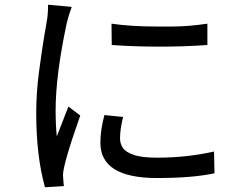

<svg xmlns="http://www.w3.org/2000/svg" viewBox="-20 -770 1040 811"><path d="M170 21Q133 -111 133 -293Q133 -379 145 -468.5Q157 -558 168 -625Q174 -656 177 -678Q183 -705 183 -750L283 -741Q269 -703 262 -673Q215 -452 215 -306Q215 -237 220 -194L269 -320L319 -282Q246 -75 246 -30L248 -3Q248 5 250 16ZM643 -18Q404 -18 404 -167Q404 -220 421 -284L500 -276Q487 -225 487 -185Q487 -164 498.5 -146Q510 -128 544 -116Q578 -104 643 -104Q770 -104 884 -130L886 -38Q793 -18 643 -18ZM655 -573Q546 -573 452 -580L451 -670Q534 -658 640 -658H711Q773 -658 856 -670V-580Q763 -573 655 -573Z"/></svg>

Font: LXGW 975 Gothic SC
Style: Regular
Weight: 400
Version: Version 2.01;February 25, 2021